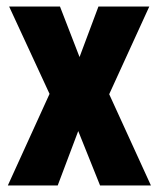

<svg xmlns="http://www.w3.org/2000/svg" viewBox="-20 -569 487 589"><path d="M132 -281 4 0H157L220 -167L287 0H443L315 -280L438 -549H282L224 -394L164 -549H8Z"/></svg>

Font: Noto Sans Sinhala UI ExtraCondensed ExtraBold
Style: Regular
Weight: 800
Width: 2
Designer: Jelle Bosma - Monotype Design Team
Foundry: Monotype Imaging Inc.
Version: Version 2.006